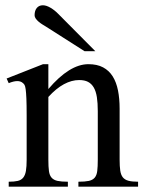

<svg xmlns="http://www.w3.org/2000/svg" viewBox="-20 -701 540 721"><path d="M274.4 0V-18.6Q299.3 -18.6 313.7 -21.7Q328.1 -24.9 335.7 -33.9Q343.3 -43 345.2 -59.1Q347.2 -75.2 347.2 -101.1V-283.7Q347.2 -314 343.8 -336.2Q340.3 -358.4 332 -372.6Q323.7 -386.7 310.5 -393.6Q297.4 -400.4 277.3 -400.4Q249 -400.4 220 -384.8Q190.9 -369.1 161.6 -336.9V-101.1Q161.6 -74.7 163.8 -58.6Q166 -42.5 173.8 -33.7Q181.6 -24.9 196 -21.7Q210.4 -18.6 234.9 -18.6V0H12.7V-18.6Q33.7 -18.6 46.9 -21.7Q60.1 -24.9 67.4 -34.2Q74.7 -43.5 77.4 -59.6Q80.1 -75.7 80.1 -101.1V-267.6Q80.1 -307.6 79.1 -330.6Q78.1 -353.5 76.4 -365.7Q74.7 -377.9 72 -382.3Q69.3 -386.7 65.4 -389.6Q49.3 -403.8 12.7 -388.7L4.9 -406.2L141.6 -460H161.6V-366.7Q241.2 -460 312 -460Q344.7 -460 367.2 -448Q389.6 -436 403.3 -414.1Q417 -392.1 423.1 -361.3Q429.2 -330.6 429.2 -293V-101.1Q429.2 -76.2 431.6 -60.1Q434.1 -43.9 441.4 -34.9Q448.7 -25.9 462.4 -22.2Q476.1 -18.6 498.5 -18.6V0ZM297.4 -508.8 153.3 -600.6Q147 -604.5 139.4 -609.1Q131.8 -613.8 125.2 -619.4Q118.7 -625 114.3 -631.1Q109.9 -637.2 109.9 -643.6Q109.9 -661.1 118.2 -671.1Q126.5 -681.2 141.1 -681.2Q153.8 -681.2 169.7 -671.9Q185.5 -662.6 199.2 -648.4L337.9 -508.8Z"/></svg>

Font: Doulos SIL Compact
Style: Regular
Weight: 400
Designer: Walt Agee, Victor Gaultney, Peter Martin, Debbi Hosken
Foundry: SIL International
Version: Version 4.110; 2011; Maintenance release ; LnSpcTght